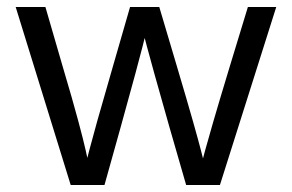

<svg xmlns="http://www.w3.org/2000/svg" viewBox="-20 -527 832 547"><path d="M24.7 -507 181.4 0H277.7L324.1 -166Q350.4 -261 365.3 -315.9Q380.2 -370.8 386.2 -394.8Q392.2 -418.8 392.2 -418.8Q392.2 -418.8 398.4 -395.2Q404.7 -371.6 420 -316.3Q435.3 -261 462.4 -166L510.3 0H606.6L767 -507H686.2L635.3 -340Q604.2 -237.4 587.5 -179.8Q570.8 -122.1 564.5 -98.9Q558.3 -75.6 558.3 -75.6Q558.3 -75.6 552.4 -98.9Q546.5 -122.1 530.2 -179.8Q513.9 -237.4 483.4 -340L433.8 -507H350.5L302.3 -340Q273.4 -240.6 257.3 -183Q241.3 -125.5 235 -101.3Q228.8 -77.2 228.8 -77.2Q228.8 -77.2 223.4 -101.7Q218 -126.3 202.7 -183.4Q187.4 -240.6 158.1 -339.2L109.4 -507Z"/></svg>

Font: Hind Variable Light
Style: Regular
Weight: 300
Designer: Manushi Parikh, Satya Rajpurohit
Foundry: Indian Type Foundry
Version: Version 3.000